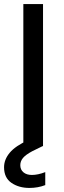

<svg xmlns="http://www.w3.org/2000/svg" viewBox="-31 -720 316 946"><path d="M84 -700H181V0H84ZM-11 104Q-11 66 17 32.5Q45 -1 109 -30L155 -51L181 -1L128 25Q96 42 82.5 58Q69 74 69 94Q69 116 84.5 129Q100 142 126 142Q156 142 192 128V192Q156 206 114 206Q62 206 25.5 181Q-11 156 -11 104Z"/></svg>

Font: AF Albert Sans Medium
Style: Regular
Weight: 500
Designer: Andreas Rasmussen
Foundry: a.Foundry
Version: Version 1.300;Glyphs 3.2 (3231)